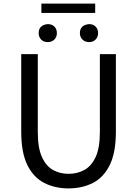

<svg xmlns="http://www.w3.org/2000/svg" viewBox="-20 -1034 761 1067"><path d="M361 13Q286 13 226.5 -17Q167 -47 132.5 -116Q98 -185 98 -302V-733H190V-300Q190 -212 213 -161.5Q236 -111 274.5 -89.5Q313 -68 361 -68Q410 -68 449 -89.5Q488 -111 511.5 -161.5Q535 -212 535 -300V-733H624V-302Q624 -185 589.5 -116Q555 -47 495.5 -17Q436 13 361 13ZM245 -800Q223 -800 209 -814Q195 -828 195 -850Q195 -895 245 -900Q268 -900 282 -886.5Q296 -873 296 -850Q296 -828 282 -814Q268 -800 245 -800ZM210 -962V-1014H509V-962ZM475 -800Q453 -800 438.5 -814Q424 -828 424 -850Q424 -895 475 -900Q497 -900 511 -886.5Q525 -873 525 -850Q525 -828 511 -814Q497 -800 475 -800Z"/></svg>

Font: Gothic Nguyen
Style: Regular
Weight: 400
Designer: MORI Takayuki
Version: Version 1.220;July 21, 2023;FontCreator 14.0.0.2814 64-bit